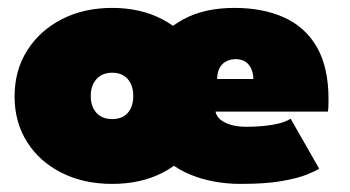

<svg xmlns="http://www.w3.org/2000/svg" viewBox="-20 -442 863 474"><path d="M257 12Q187 12 132.5 -15.2Q78 -42.5 47 -91.2Q16 -140 16 -204Q16 -268 47 -317.2Q78 -366.5 132.5 -394.5Q187 -422.5 257 -422.5Q327 -422.5 380.5 -394.5Q434 -366.5 464.2 -317.2Q494.5 -268 494.5 -204Q494.5 -140 464.2 -91.2Q434 -42.5 380.5 -15.2Q327 12 257 12ZM257 -148Q273.5 -148 285 -154.8Q296.5 -161.5 302.8 -174.5Q309 -187.5 309 -205Q309 -222.5 302.8 -235.5Q296.5 -248.5 285 -255.5Q273.5 -262.5 257 -262.5Q240.5 -262.5 228.8 -255.5Q217 -248.5 210.5 -235.5Q204 -222.5 204 -205Q204 -187.5 210.5 -174.5Q217 -161.5 228.8 -154.8Q240.5 -148 257 -148ZM512 -166.5Q514.5 -154.5 524.8 -146.2Q535 -138 551.2 -133.5Q567.5 -129 588 -129Q610 -129 631 -131Q652 -133 669.5 -137.5Q687 -142 697.5 -149L768 -25.5Q758.5 -19.5 736.8 -10.8Q715 -2 675.8 5Q636.5 12 574.5 12Q505 12 448.5 -11.5Q392 -35 358.8 -84.2Q325.5 -133.5 325.5 -209.5Q325.5 -269.5 353 -317.8Q380.5 -366 432.5 -394.2Q484.5 -422.5 558.5 -422.5Q630 -422.5 682.2 -398.5Q734.5 -374.5 762.8 -324.8Q791 -275 791 -197.5Q791 -193.5 790.8 -181.8Q790.5 -170 789.5 -166.5ZM605.5 -247Q605 -263.5 599.2 -274.5Q593.5 -285.5 584 -290.8Q574.5 -296 561.5 -296Q550 -296 539.8 -291.2Q529.5 -286.5 523 -275.8Q516.5 -265 516 -247Z"/></svg>

Font: League Spartan Thin Black
Style: Regular
Weight: 900
Version: Version 2.002